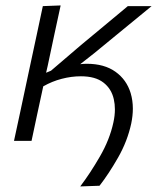

<svg xmlns="http://www.w3.org/2000/svg" viewBox="-20 -518 578 706"><path d="M275 167.5Q311.5 119.5 347.5 57.2Q383.5 -5 397 -68Q402.5 -93 402.5 -116Q402.5 -135.5 398.5 -153Q390 -191.5 360.2 -214.5Q330.5 -237.5 277.5 -237.5Q242.5 -237.5 207 -228.2Q171.5 -219 139 -200.5Q127 -145.5 117 -98.8Q107 -52 96 0H31.5Q43.5 -55.5 54.5 -106.8Q65.5 -158 78.5 -219.5L89.5 -271Q103 -334.5 114.5 -387.5Q126 -440 137.5 -495.5L203 -498Q191 -443 179.5 -389.5Q168 -336 155.5 -276.5L149.5 -250.5Q158.5 -254.5 167.5 -258L278 -352.5Q321 -388 364.2 -424Q407.5 -460 450 -495.5H537.5Q484.5 -452 432 -409L326 -322L275 -282Q287.5 -283.5 299 -283.5Q363.5 -283.5 404.5 -254.2Q445.5 -225 460.5 -175.5Q468.5 -148.5 468.5 -118.5Q468.5 -92.5 462.5 -63.5Q448.5 1 414.5 60.8Q380.5 120.5 346 165Z"/></svg>

Font: Heraclito Light
Style: Italic
Weight: 300
Italic angle: -12°
Designer: Kostas Bartsokas (font) & Cristiano Sobral (main changes)
Foundry: Kostas Bartsokas (font) & Cristiano Sobral (main changes)
Version: Version 1.00;July 8, 2020;FontCreator 13.0.0.2655 64-bit